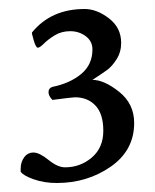

<svg xmlns="http://www.w3.org/2000/svg" viewBox="-20 -652 349 431"><path d="M169.9 -631.8Q197.3 -631.8 224.6 -610.8Q252 -589.8 252 -555.7Q252 -535.2 241.7 -519Q231.4 -502.9 220.7 -495.1Q210 -487.3 187.5 -472.7Q213.9 -472.7 247.6 -445.8Q281.2 -418.9 281.2 -376Q281.2 -314.5 228.5 -277.8Q175.8 -241.2 107.4 -241.2Q79.1 -241.2 55.7 -249.5Q32.2 -257.8 26.4 -266.6V-273.4Q26.4 -288.1 34.2 -298.8Q42 -309.6 55.2 -309.6Q68.4 -309.6 88.9 -293Q109.4 -276.4 126 -276.4Q160.2 -276.4 186 -298.3Q211.9 -320.3 211.9 -358.4Q211.9 -396.5 194.3 -415Q176.8 -433.6 148.4 -433.6Q142.6 -433.6 97.7 -427.7Q88.9 -436.5 88.9 -445.3Q88.9 -454.1 97.7 -457Q136.7 -464.8 162.1 -485.8Q187.5 -506.8 187.5 -541Q187.5 -559.6 172.4 -570.8Q157.2 -582 137.7 -582Q118.2 -582 103 -572.8Q87.9 -563.5 78.6 -554.2Q69.3 -544.9 64.9 -544.9Q60.5 -544.9 55.7 -561.5Q50.8 -578.1 51.8 -579.1Q94.7 -631.8 169.9 -631.8Z"/></svg>

Font: CrimsonText-Roman
Style: Roman
Weight: 400
Version: Version 0.13